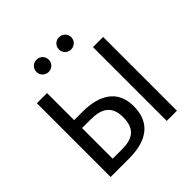

<svg xmlns="http://www.w3.org/2000/svg" viewBox="-224 -1081 1268 1268"><g transform="rotate(-45 409.5 -447.0)"><path d="M272 0C428 0 539 -61 539 -223C539 -368 437 -436 273 -436H195V-689H100V0ZM195 -76V-362H274C378 -362 438 -326 438 -221C438 -103 371 -76 280 -76ZM624 -689V0H719V-689ZM511 -780C544 -780 569 -805 569 -837C569 -869 544 -894 511 -894C479 -894 454 -869 454 -837C454 -805 479 -780 511 -780ZM302 -780C334 -780 359 -805 359 -837C359 -869 334 -894 302 -894C269 -894 244 -869 244 -837C244 -805 269 -780 302 -780Z"/></g></svg>

Font: FiraGO Unicode
Style: Regular
Weight: 400
Designer: bBox Type
Foundry: bBox Type GmbH
Version: Version 1.001;PS 001.001;hotconv 1.0.88;makeotf.lib2.5.64775